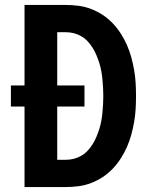

<svg xmlns="http://www.w3.org/2000/svg" viewBox="-20 -755 640 775"><path d="M79 0V-325H24V-410H79V-735H245Q271 -735 297.5 -731.5Q324 -728 348.5 -718.5Q373 -709 395 -694.5Q417 -680 435 -661Q453 -642 467.5 -619.5Q482 -597 492.5 -573Q503 -549 510 -523.5Q517 -498 521.5 -472Q526 -446 527.5 -420Q529 -394 529 -368Q529 -341 527.5 -315Q526 -289 521.5 -263Q517 -237 510 -211.5Q503 -186 492.5 -162Q482 -138 467.5 -115.5Q453 -93 435 -74Q417 -55 395 -40.5Q373 -26 348.5 -16.5Q324 -7 297.5 -3.5Q271 0 245 0ZM211 -110H245Q262 -110 278 -114Q294 -118 308.5 -126.5Q323 -135 334.5 -147.5Q346 -160 354.5 -174Q363 -188 369.5 -203.5Q376 -219 381 -235Q386 -251 389 -267.5Q392 -284 393.5 -300.5Q395 -317 396 -334Q397 -351 397 -367Q397 -384 396 -401Q395 -418 393.5 -434.5Q392 -451 389 -467.5Q386 -484 381 -500Q376 -516 369.5 -531.5Q363 -547 354.5 -561Q346 -575 334.5 -587.5Q323 -600 308.5 -608.5Q294 -617 278 -621Q262 -625 245 -625H211V-410H321V-325H211Z"/></svg>

Font: Iosevka SS04 XBd Ex
Style: Regular
Weight: 800
Width: 7
Monospace: yes
Designer: Belleve Invis
Foundry: Belleve Invis
Version: Version 19.0.0; ttfautohint (v1.8.4)